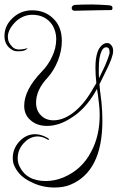

<svg xmlns="http://www.w3.org/2000/svg" viewBox="-23 -633 525 857"><path d="M221 204Q162 204 113 178Q61 153 41 107Q34 93 34 72Q34 31 63 -1Q93 -34 134 -34Q161 -34 190 -17Q196 -13 196 -10Q196 -9 194 -9Q190 -9 188 -11Q166 -24 145 -24Q110 -24 82 7Q56 36 56 73Q56 90 62 105Q93 175 181 175Q221 175 260 159Q343 124 384 44Q422 -26 422 -120Q422 -145 419 -169L416 -193Q415 -207 410 -236L404 -226Q402 -222 402 -222Q356 -144 295 -107Q241 -71 187 -71Q142 -71 114 -96Q85 -120 85 -161Q85 -232 164 -314Q191 -341 209 -379Q228 -418 228 -459Q228 -492 211 -521Q180 -567 121 -567Q84 -567 52 -541Q12 -504 12 -468Q12 -443 33 -423Q44 -412 63 -412Q74 -412 87 -415Q98 -418 100 -418Q91 -404 59 -404Q41 -404 32 -410Q-3 -430 -3 -472Q-3 -513 25 -544Q64 -587 120 -587Q177 -587 214 -551Q253 -515 253 -450Q253 -406 235 -361Q217 -317 190 -287Q138 -232 138 -175Q138 -139 160 -118Q181 -96 216 -96Q257 -96 300 -127Q349 -163 388 -230L396 -244Q399 -248 401.5 -252.5Q404 -257 407 -262Q405 -281 404 -298Q403 -315 403 -330Q403 -341 403.5 -350.5Q404 -360 405 -368Q410 -406 425 -424Q439 -441 455 -441Q466 -441 473 -432Q482 -423 482 -405Q482 -392 474 -370Q468 -353 454.5 -325Q441 -297 421 -257Q421 -244 430 -176Q432 -155 433 -134.5Q434 -114 434 -94Q434 133 290 192Q260 204 221 204ZM419 -284Q430 -307 438.5 -324.5Q447 -342 452 -355Q463 -382 466 -395V-401Q466 -422 451 -422Q438 -422 430 -404Q424 -391 421 -372.5Q418 -354 418 -325Q418 -316 418 -305.5Q418 -295 419 -284ZM311 -585Q297 -585 297 -598Q297 -602 300.5 -606Q304 -610 310 -611Q320 -612 344 -612.5Q368 -613 388 -613Q403 -613 422 -612Q441 -611 456 -610Q471 -609 474 -607Q479 -605 479 -597Q479 -588 472 -588Q454 -588 428.5 -587.5Q403 -587 377.5 -586.5Q352 -586 333 -585.5Q314 -585 311 -585Z"/></svg>

Font: Puppies Play
Style: Regular
Weight: 400
Designer: Robert E. Leuschke
Foundry: Robert E. Leuschke
Version: Version 1.010; ttfautohint (v1.8.3)